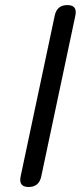

<svg xmlns="http://www.w3.org/2000/svg" viewBox="-20 -728 318 755"><path d="M142.1 -33.7Q133.3 7.3 92.8 7.3Q59.6 7.3 59.6 -20.5Q59.6 -26.4 61 -33.7L195.3 -667Q204.1 -708 244.6 -708Q277.8 -708 277.8 -680.2Q277.8 -674.3 276.4 -667Z"/></svg>

Font: inglobal
Style: Italic
Weight: 400
Italic angle: -12°
Designer: Andrey Kochetov, Denis Davydov, Evgeny Yurtaev
Foundry: inglobal
Version: Version 1.00 September 25, 2014, initial release